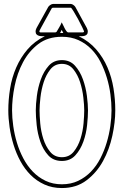

<svg xmlns="http://www.w3.org/2000/svg" viewBox="-20 -924 647 971"><path d="M421 -779H420Q424 -774 424 -765Q424 -755 419.5 -750Q415 -745 408 -743Q401 -741 393 -741Q385 -741 378 -741Q431 -715 466.5 -674Q502 -633 523.5 -583Q545 -533 554 -477Q563 -421 563 -366Q563 -306 548 -237Q533 -168 501 -109.5Q469 -51 417.5 -12Q366 27 293 27Q244 27 204.5 9Q165 -9 135 -39Q105 -69 83.5 -108.5Q62 -148 48.5 -192Q35 -236 28.5 -281Q22 -326 22 -366Q22 -420 31 -476Q40 -532 62 -582.5Q84 -633 119 -674Q154 -715 207 -741Q200 -741 192 -741Q184 -741 177 -743Q170 -745 165 -750Q160 -755 160 -765Q160 -774 164 -779H163L224 -889Q227 -894 234.5 -899Q242 -904 248 -904H338Q344 -904 351 -899Q358 -894 361 -889ZM293 -738Q222 -738 174 -701.5Q126 -665 96.5 -609.5Q67 -554 54 -489Q41 -424 41 -366Q41 -329 47 -286.5Q53 -244 65.5 -202.5Q78 -161 98 -123Q118 -85 146 -56Q174 -27 210.5 -9.5Q247 8 293 8Q339 8 375.5 -9.5Q412 -27 440 -56Q468 -85 487.5 -123Q507 -161 519.5 -202.5Q532 -244 538 -286.5Q544 -329 544 -366Q544 -404 538.5 -446.5Q533 -489 520.5 -530.5Q508 -572 489 -609.5Q470 -647 442 -675.5Q414 -704 377 -721Q340 -738 293 -738ZM293 -110Q250 -110 224 -138.5Q198 -167 184 -207.5Q170 -248 165.5 -291.5Q161 -335 161 -366Q161 -396 166.5 -439Q172 -482 186.5 -522.5Q201 -563 226.5 -591.5Q252 -620 293 -620Q334 -620 359.5 -591.5Q385 -563 399.5 -522.5Q414 -482 419.5 -439Q425 -396 425 -366Q425 -335 420.5 -291.5Q416 -248 401.5 -207.5Q387 -167 361 -138.5Q335 -110 293 -110ZM293 -129Q330 -129 352.5 -156.5Q375 -184 387 -222Q399 -260 402.5 -300Q406 -340 406 -366Q406 -391 401.5 -431Q397 -471 385 -508.5Q373 -546 351 -573.5Q329 -601 293 -601Q257 -601 235 -573.5Q213 -546 201 -508.5Q189 -471 184.5 -431Q180 -391 180 -366Q180 -340 183.5 -300Q187 -260 199 -222Q211 -184 233.5 -156.5Q256 -129 293 -129ZM338 -885H248Q244 -885 241 -881Q239 -877 229 -859Q219 -841 208 -821Q197 -801 188 -784.5Q179 -768 179 -766Q179 -760 187 -760H259Q261 -760 262.5 -761Q264 -762 266 -763Q273 -775 280 -786.5Q287 -798 292 -811Q294 -808 298 -799.5Q302 -791 306.5 -782Q311 -773 316 -766.5Q321 -760 325 -760H397Q405 -760 405 -766Q405 -767 396 -786Q387 -805 375 -827Q363 -849 352 -867Q341 -885 338 -885ZM300 -757 292 -773Q290 -769 288 -765Q286 -761 284 -757Z"/></svg>

Font: RonaldsonGothicLicht
Style: Regular
Weight: 400
Designer: Mr. Robertson for MacKellar, Smiths & Jordan Co. Philadelphia
Foundry: CAT-Fonts Peter Wiegel
Version: 1.000